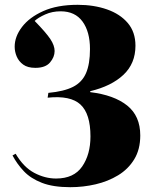

<svg xmlns="http://www.w3.org/2000/svg" viewBox="-20 -764 642 798"><path d="M272 14Q201 14 154.5 -4Q108 -22 79.5 -52Q51 -82 32 -118L45 -125Q78 -69 122.5 -45.5Q167 -22 213 -22Q287 -22 321.5 -72Q356 -122 356 -197Q356 -291 314.5 -329.5Q273 -368 178 -358L181 -378Q246 -384 283.5 -403Q321 -422 337.5 -460Q354 -498 354 -560Q354 -632 323 -674.5Q292 -717 232 -717Q197 -717 168 -704Q139 -691 124 -677Q171 -629 189 -602Q207 -575 207 -552Q207 -527 188 -504.5Q169 -482 127 -482Q95 -482 76.5 -495.5Q58 -509 49.5 -529Q41 -549 41 -570Q41 -612 71.5 -652Q102 -692 160 -718Q218 -744 303 -744Q370 -744 424.5 -725Q479 -706 511 -668.5Q543 -631 543 -574Q543 -500 493 -453Q443 -406 355 -385V-381Q454 -369 508.5 -325.5Q563 -282 563 -201Q563 -143 538 -102Q513 -61 471 -35.5Q429 -10 377.5 2Q326 14 272 14Z"/></svg>

Font: Literata 72pt ExtraBold
Style: Regular
Weight: 800
Designer: Latin by Veronika Burian and Jose Scaglione. Greek by Irene Vlachou. Cyrillic by Vera Evstafieva.
Foundry: TypeTogether
Version: Version 3.002